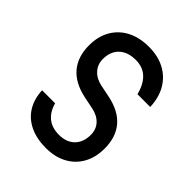

<svg xmlns="http://www.w3.org/2000/svg" viewBox="-227 -952 1105 1105"><g transform="rotate(45 325.0 -400.0)"><path d="M189 -204Q204 -149 240 -120Q276 -91 333 -91Q393 -91 428 -125.5Q463 -160 463 -221Q463 -265 436 -294.5Q409 -324 361 -334L287 -349Q190 -369 140.5 -427Q91 -485 91 -578Q91 -651 122 -704.5Q153 -758 209 -787Q265 -816 341 -816Q415 -816 470 -787Q525 -758 556.5 -704.5Q588 -651 591 -576H487Q471 -641 434.5 -675Q398 -709 341 -709Q277 -709 240 -674.5Q203 -640 203 -578Q203 -535 230.5 -504.5Q258 -474 306 -464L380 -449Q477 -429 526 -371.5Q575 -314 575 -221Q575 -149 545 -95.5Q515 -42 460.5 -13Q406 16 333 16Q258 16 202.5 -10.5Q147 -37 116.5 -86.5Q86 -136 83 -204Z"/></g></svg>

Font: Martian Mono SemiCondensed
Style: Regular
Weight: 400
Width: 4
Designer: Roman Shamin
Foundry: Evil Martians
Version: Version 1.000